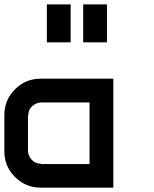

<svg xmlns="http://www.w3.org/2000/svg" viewBox="-20 -861 707 881"><path d="M361.7 -666.7V-840.8H470.8V-666.7ZM195 -666.7V-840.8H304.2V-666.7ZM500 0H166.7Q97.5 0 48.8 -48.8Q0 -97.5 0 -166.7V-333.3Q0 -402.5 48.8 -451.2Q97.5 -500 166.7 -500H500ZM390.8 -108.3V-390.8H166.7Q144.2 -389.2 127.1 -373.3Q110 -357.5 110 -333.3H108.3V-166.7Q110 -144.2 126.2 -127.1Q142.5 -110 166.7 -110V-108.3Z"/></svg>

Font: 0xA000-Squareish-Mono
Style: Squareish-Mono-Bold
Weight: 700
Version: Version 0.1